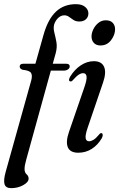

<svg xmlns="http://www.w3.org/2000/svg" viewBox="-41 -744 587 946"><path d="M56 -416Q56 -430 74.5 -430H133.5L173.5 -572.5Q195.5 -650 234.8 -686.8Q274 -723.5 333 -723.5Q362.5 -723.5 378.5 -710Q394.5 -696.5 394.5 -678Q394.5 -660.5 382.5 -649.2Q370.5 -638 350 -638Q332.5 -638 320.8 -645.8Q309 -653.5 299 -661Q289 -668.5 276 -668.5Q259.5 -668.5 246 -656Q232.5 -643.5 226 -624Q221 -606 226.5 -584.5Q232 -563 236.8 -537.5Q241.5 -512 233.5 -482L219 -430H284.5Q302.5 -430 302.5 -417Q302.5 -408 293.8 -402Q285 -396 273 -396H209.5L88 43.5Q80 71.5 80 89Q80 106 90 114.8Q100 123.5 100 136Q100 153.5 73.5 168.2Q47 183 14 183Q-12.5 183 -18.5 164Q-24.5 145 -13.5 104.5L113 -348Q119.5 -372.5 111.8 -384.8Q104 -397 71 -400Q56 -405 56 -416ZM454 -520Q433 -520 421.5 -532.5Q410 -545 410 -564.5Q410 -581.5 419 -600Q428 -618.5 443.8 -631.2Q459.5 -644 480 -644Q503 -644 514.5 -631.5Q526 -619 526 -600Q526 -572 506.2 -546Q486.5 -520 454 -520ZM391 -115Q378.5 -78.5 381 -63.2Q383.5 -48 398 -48Q407.5 -48 419.5 -55Q431.5 -62 448 -82Q454 -89.5 459.5 -88Q464 -87 465 -80.2Q466 -73.5 460.5 -63Q440.5 -29 410.8 -10.2Q381 8.5 344.5 8.5Q304.5 8.5 293.2 -18.5Q282 -45.5 299 -94.5L374.5 -313.5Q387.5 -351 385.5 -367.2Q383.5 -383.5 368.5 -383.5Q358.5 -383.5 346.8 -376Q335 -368.5 317 -348Q310.5 -341 305.5 -343Q293 -345.5 304.5 -366Q326.5 -402 357.2 -422.2Q388 -442.5 421.5 -442.5Q459.5 -442.5 471.8 -414.8Q484 -387 466.5 -336.5Z"/></svg>

Font: Fraunces 144pt Soft
Style: Italic
Weight: 400
Italic angle: -16°
Version: Version 1.000;[b76b70a41]